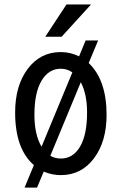

<svg xmlns="http://www.w3.org/2000/svg" viewBox="-20 -770 539 855"><path d="M47.4 -269Q47.4 -388.7 103.5 -463.4Q159.7 -538.1 250 -538.1Q293.9 -538.1 332 -519L361.3 -589.8H417L375 -489.3Q454.6 -413.6 454.6 -258.3Q454.6 -139.6 398.4 -64.9Q342.3 9.8 251 9.8Q211.4 9.8 174.8 -5.9L145 65.4H89.4L130.9 -34.7Q47.4 -106.9 47.4 -269ZM133.3 -258.3Q133.3 -170.4 165 -116.7L302.2 -447.8Q279.3 -463.9 250 -463.9Q197.3 -463.9 165.3 -411.1Q133.3 -358.4 133.3 -258.3ZM367.7 -269Q367.7 -351.1 339.8 -403.8L204.1 -76.2Q225.6 -64 251 -64Q305.2 -64 336.4 -116.9Q367.7 -169.9 367.7 -269ZM275.9 -750H385.3L254.4 -606.4H181.6Z"/></svg>

Font: Roboto Condensed
Style: Regular
Weight: 400
Designer: Google
Version: Version 2.001047; 2015